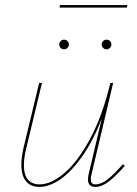

<svg xmlns="http://www.w3.org/2000/svg" viewBox="-20 -732 540 755"><path d="M481 -712 479 -702H214L216 -712ZM232 -538Q224 -538 218.5 -543.5Q213 -549 213 -557Q213 -565 218.5 -570.5Q224 -576 232 -576Q240 -576 245.5 -570.5Q251 -565 251 -557Q251 -550 245.5 -544Q240 -538 232 -538ZM399 -538Q391 -538 385.5 -543.5Q380 -549 380 -557Q380 -565 385.5 -570.5Q391 -576 399 -576Q407 -576 412.5 -570.5Q418 -565 418 -557Q418 -550 412.5 -544Q407 -538 399 -538ZM463 -86 471 -80Q435 -39 407.5 -18Q380 3 355 3Q326 3 326 -26Q326 -36 329 -49L380 -265Q346 -178 303.5 -117.5Q261 -57 217.5 -27Q174 3 135 3Q101 3 82.5 -19Q64 -41 64 -84Q64 -114 73 -153L134 -406H145L84 -152Q74 -113 74 -83Q74 -44 90 -25.5Q106 -7 136 -7Q182 -7 235 -53Q288 -99 336 -189.5Q384 -280 414 -406H425L340 -47Q337 -35 337 -26Q337 -7 355 -7Q378 -7 403 -26.5Q428 -46 463 -86Z"/></svg>

Font: Ysabeau Infant Hairline
Style: Italic
Weight: 100
Italic angle: -12°
Designer: Christian Thalmann (Catharsis Fonts)
Version: Version 0.003